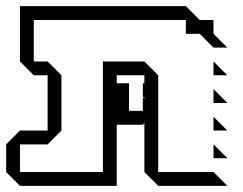

<svg xmlns="http://www.w3.org/2000/svg" viewBox="-20 -605 791 625"><path d="M675 -360V-405L720 -360ZM675 -270V-315L720 -270ZM675 -180V-225L720 -180ZM0 -45V-135L45 -180H135V-360H90L45 -405V-585H585L630 -540H675V-495L720 -450H675L630 -495H585V-540H90V-405H135L180 -360V-180L135 -135H45V-45H315V-405H450L495 -360V-45H675L720 0H495L450 -45V-360H360V0H45ZM675 -90V-135L720 -90ZM445 -289V-334H490V-289ZM355 -199V-334H400V-244H445V-289L490 -244L445 -199Z"/></svg>

Font: Rubik Iso
Style: Regular
Weight: 400
Designer: Hubert and Fischer, NaN
Foundry: Hubert and Fischer, NaN
Version: Version 2.200